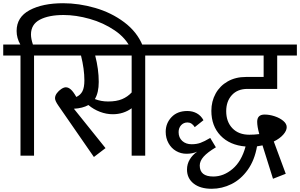

<svg xmlns="http://www.w3.org/2000/svg" viewBox="-40 -965 1860 1190"><path d="M844 -683 772 -661Q741 -729 671 -776.5Q601 -824 516 -848Q431 -872 354 -872Q262 -872 207 -843Q152 -814 152 -751Q152 -725 164 -689H265V-621H171V0H87V-621H-20V-689H86Q63 -729 63 -773Q63 -859 143.5 -902Q224 -945 351 -945Q449 -945 549.5 -916Q650 -887 729.5 -827.5Q809 -768 844 -683Z M980 -621H860V0H776V-294Q725 -257 659 -257Q619 -257 579.5 -272Q540 -287 508 -314Q472 -294 418 -291L614 -47L542 8L322 -310Q301 -340 301 -356Q301 -372 312.5 -387.5Q324 -403 340 -413.5Q356 -424 368 -424Q384 -424 399.5 -410Q415 -396 433 -364Q459 -376 471 -399.5Q483 -423 483 -467Q483 -537 462 -621H230V-689H980ZM776 -621H550Q572 -536 572 -457Q572 -391 548 -351Q586 -336 630 -336Q682 -336 716.5 -350.5Q751 -365 776 -392Z M1362 -276Q1362 -210 1400.5 -170Q1439 -130 1505 -130Q1537 -130 1567 -134Q1554 -181 1554 -210Q1554 -255 1600 -255Q1630 -255 1662 -244.5Q1694 -234 1715.5 -216Q1737 -198 1737 -177Q1737 -155 1715.5 -130.5Q1694 -106 1657 -88L1731 112L1652 143L1587 -64L1553 -58Q1538 28 1495.5 87.5Q1453 147 1394.5 176Q1336 205 1272 205Q1201 205 1160 172.5Q1119 140 1119 86Q1119 52 1136 23.5Q1153 -5 1182 -25Q1153 -12 1116 -12Q1081 -12 1051.5 -29Q1022 -46 1004.5 -77.5Q987 -109 987 -148Q987 -201 1023 -239Q1059 -277 1121 -277Q1154 -277 1180 -262.5Q1206 -248 1221 -220L1167 -177Q1149 -206 1122 -206Q1098 -206 1082.5 -189Q1067 -172 1067 -146Q1067 -112 1089.5 -91.5Q1112 -71 1148 -71Q1178 -71 1202 -79.5Q1226 -88 1263 -110L1298 -52Q1246 -21 1222 6Q1198 33 1198 61Q1198 129 1282 129Q1346 129 1401.5 82Q1457 35 1482 -57Q1384 -65 1327 -124.5Q1270 -184 1270 -278Q1270 -337 1296.5 -385Q1323 -433 1371.5 -460.5Q1420 -488 1484 -488H1594V-621H940V-689H1800V-621H1678V-414H1494Q1432 -414 1397 -375.5Q1362 -337 1362 -276Z"/></svg>

Font: FiraGOUPP
Style: Medium
Weight: 400
Designer: bBox Type
Foundry: bBox Type GmbH
Version: Version 1.001